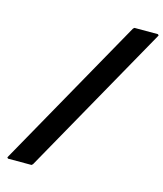

<svg xmlns="http://www.w3.org/2000/svg" viewBox="-141 -970 1017 1200"><g transform="rotate(15 368.0 -370.0)"><path d="M736 -860 730 -867H578L570 -860L20 120L26 127H178L186 120Z"/></g></svg>

Font: Hussar Woodtype
Style: BlkObl
Weight: 900
Foundry: Cannot Into Space Fonts
Version: Version 1.07